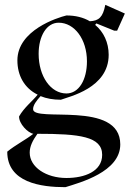

<svg xmlns="http://www.w3.org/2000/svg" viewBox="-20 -549 552 795"><path d="M232 -136C266 -149 430 -184 430 -322C430 -373 409 -417 374 -446L379 -452L453 -422H465L497 -493L416 -529C406 -477 389 -463 352 -461C325 -477 292 -485 255 -485C218 -476 52 -424 52 -299C52 -236 81 -184 136 -157C114 -130 80 -104 59 -67C58 -37 95 1 118 5C88 29 44 51 10 79C10 207 149 226 251 226C311 207 478 163 478 49C478 -136 117 -40 117 -97C117 -114 131 -132 148 -151C172 -141 200 -136 232 -136ZM255 -162C190 -162 140 -233 140 -326C140 -400 173 -455 223 -455C288 -455 340 -387 340 -295C340 -219 307 -162 255 -162ZM103 83C103 57 115 33 135 5C309 5 403 16 403 92C403 161 330 188 255 188C171 188 103 143 103 83Z"/></svg>

Font: Mazius Display
Style: Regular
Weight: 400
Designer: Alberto Casagrande & Collletttivo
Foundry: Collletttivo
Version: Version 2.000;Glyphs 3.2 (3217)